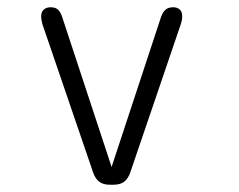

<svg xmlns="http://www.w3.org/2000/svg" viewBox="-20 -501 659 529"><path d="M283 8Q264.5 8 253.5 -0.2Q242.5 -8.5 236.5 -26L97 -434Q93.5 -446 93.5 -456Q93.5 -468.5 100.8 -474.8Q108 -481 119.5 -481Q134.5 -481 141.8 -472.5Q149 -464 154 -446L287.5 -41L421 -446Q426 -464 434 -472.5Q442 -481 457 -481Q468 -481 475 -475Q482 -469 482 -456Q482 -446 478 -434L339 -26Q333 -8.5 322 -0.2Q311 8 292 8Z"/></svg>

Font: Sono ExtraLight Monospace Light
Style: Regular
Weight: 300
Version: Version 2.112